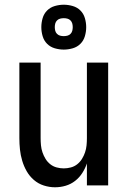

<svg xmlns="http://www.w3.org/2000/svg" viewBox="-20 -785 540 813"><path d="M213 8Q189 8 165.5 0.5Q142 -7 123.5 -23Q105 -39 93 -60Q81 -81 74 -104.5Q67 -128 64.5 -152Q62 -176 62 -200V-520H152V-200Q152 -185 153.5 -169.5Q155 -154 160 -139.5Q165 -125 173 -112Q181 -99 193 -89.5Q205 -80 220 -76Q235 -72 250 -72Q265 -72 280 -76Q295 -80 307 -89.5Q319 -99 327 -112Q335 -125 340 -139.5Q345 -154 346.5 -169.5Q348 -185 348 -200V-520H438V0H348V-93Q341 -72 328.5 -52.5Q316 -33 298 -19Q280 -5 258 1.5Q236 8 213 8ZM250 -575Q231 -575 212 -580.5Q193 -586 179.5 -599.5Q166 -613 160.5 -632Q155 -651 155 -670Q155 -689 160.5 -708Q166 -727 179.5 -740.5Q193 -754 212 -759.5Q231 -765 250 -765Q269 -765 288 -759.5Q307 -754 320.5 -740.5Q334 -727 339.5 -708Q345 -689 345 -670Q345 -651 339.5 -632Q334 -613 320.5 -599.5Q307 -586 288 -580.5Q269 -575 250 -575ZM250 -632Q258 -632 265.5 -634Q273 -636 278.5 -641.5Q284 -647 286 -654.5Q288 -662 288 -670Q288 -678 286 -685.5Q284 -693 278.5 -698.5Q273 -704 265.5 -706Q258 -708 250 -708Q242 -708 234.5 -706Q227 -704 221.5 -698.5Q216 -693 214 -685.5Q212 -678 212 -670Q212 -662 214 -654.5Q216 -647 221.5 -641.5Q227 -636 234.5 -634Q242 -632 250 -632Z"/></svg>

Font: Iosevka Custom Medium
Style: Regular
Weight: 500
Monospace: yes
Designer: Belleve Invis
Foundry: Belleve Invis
Version: Version 32.5.0; ttfautohint (v1.8.4)